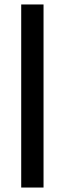

<svg xmlns="http://www.w3.org/2000/svg" viewBox="-20 -740 290 860"><path d="M75 100V-720H175V100Z"/></svg>

Font: DM Sans 11pt Medium
Style: Regular
Weight: 500
Version: Version 4.004;gftools[0.9.30]